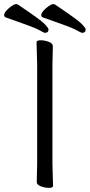

<svg xmlns="http://www.w3.org/2000/svg" viewBox="-65 -900 435 930"><path d="M170 -758Q170 -741 153 -741Q148 -741 128 -752.5Q108 -764 60 -781Q12 -798 -38 -816Q-45 -819 -45 -827.5Q-45 -836 -34 -848.5Q-23 -861 -9 -870.5Q5 -880 11.5 -880Q18 -880 20 -879Q132 -804 151 -784Q170 -764 170 -758ZM350 -758Q350 -741 333 -741Q328 -741 308 -752.5Q288 -764 240 -781Q192 -798 142 -816Q135 -819 135 -827.5Q135 -836 146 -848.5Q157 -861 171 -870.5Q185 -880 191.5 -880Q198 -880 200 -879Q312 -804 331 -784Q350 -764 350 -758ZM113 -18 115 -107V-589L112 -695Q112 -705 131.5 -705Q151 -705 171 -697.5Q191 -690 191 -677L189 -588V-106L192 0Q192 10 172.5 10Q153 10 133 2.5Q113 -5 113 -18Z"/></svg>

Font: QiushuiShotai
Style: Regular
Weight: 600
Designer: Fontworks Inc.
Foundry: Fontworks Inc.
Version: Version 1.250